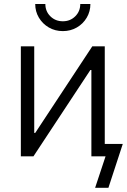

<svg xmlns="http://www.w3.org/2000/svg" viewBox="-20 -776 629 953"><path d="M500 0H433.6V-428.7H428.7L146 0H83.5V-545.9H149.9V-116.2H154.8L438 -545.9H500ZM292 -621.6Q253.4 -621.6 222.4 -639.6Q191.4 -657.7 173.1 -688.2Q154.8 -718.8 154.8 -756.3H205.1Q205.1 -719.7 230 -695.1Q254.9 -670.4 292 -670.4Q328.6 -670.4 353.5 -695.1Q378.4 -719.7 378.4 -756.3H428.7Q428.7 -719.2 410.6 -688.5Q392.6 -657.7 361.3 -639.6Q330.1 -621.6 292 -621.6ZM452.1 156.2 503.9 0H462.4V-61.5H589.4L518.1 156.2Z"/></svg>

Font: Inter Light
Style: Regular
Weight: 300
Designer: Rasmus Andersson
Foundry: rsms
Version: Version 4.000;git-a52131595